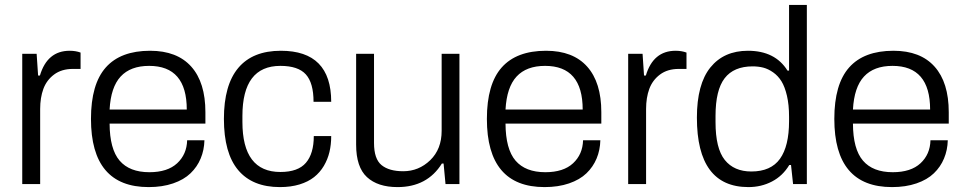

<svg xmlns="http://www.w3.org/2000/svg" viewBox="-20 -743 3888 775"><path d="M69.8 0V-525.9H127.9L133.8 -438H141.1Q170.9 -538.1 261.2 -538.1Q285.6 -538.1 305.2 -530.8V-464.8H273.9Q228.5 -464.8 198.2 -442.1Q168 -419.4 155 -384Q142.1 -348.6 142.1 -303.2V0Z M580.1 12.2Q347.2 12.2 347.2 -263.2Q347.2 -403.3 407 -470.7Q466.8 -538.1 585.9 -538.1Q694.8 -538.1 752 -474.1Q809.1 -410.2 809.1 -290V-244.1H422.4Q422.9 -141.1 462.9 -94.5Q502.9 -47.9 583 -47.9Q656.2 -47.9 695.1 -84Q733.9 -120.1 735.4 -176.8H805.2Q804.2 -137.2 790 -103.3Q775.9 -69.3 749 -43.5Q722.2 -17.6 678.7 -2.7Q635.3 12.2 580.1 12.2ZM422.4 -300.8H733.9Q733.9 -477.1 582 -477.1Q506.8 -477.1 467 -434.1Q427.2 -391.1 422.4 -300.8Z M1109.9 12.2Q999 12.2 941.4 -56.4Q883.8 -125 883.8 -263.2Q883.8 -399.9 941.9 -469Q1000 -538.1 1113.8 -538.1Q1316.9 -538.1 1316.9 -332H1245.6Q1245.6 -408.2 1214.6 -442.6Q1183.6 -477.1 1111.8 -477.1Q958.5 -477.1 958.5 -274.9V-251Q958.5 -48.8 1111.8 -48.8Q1183.1 -48.8 1214.8 -85.9Q1246.6 -123 1246.6 -193.8H1316.9Q1316.9 -159.2 1309.8 -129.4Q1302.7 -99.6 1287.1 -73.2Q1271.5 -46.9 1247.8 -28.1Q1224.1 -9.3 1189 1.5Q1153.8 12.2 1109.9 12.2Z M1584.5 12.2Q1504.9 12.2 1461.2 -28.1Q1417.5 -68.4 1417.5 -159.2V-525.9H1489.7V-166Q1489.7 -101.1 1520.3 -76.4Q1550.8 -51.8 1607.4 -51.8Q1670.4 -51.8 1716.6 -96.4Q1762.7 -141.1 1762.7 -214.8V-525.9H1834.5V0H1778.3L1770.5 -83H1763.7Q1704.6 12.2 1584.5 12.2Z M2178.2 12.2Q1945.3 12.2 1945.3 -263.2Q1945.3 -403.3 2005.1 -470.7Q2064.9 -538.1 2184.1 -538.1Q2293 -538.1 2350.1 -474.1Q2407.2 -410.2 2407.2 -290V-244.1H2020.5Q2021 -141.1 2061 -94.5Q2101.1 -47.9 2181.2 -47.9Q2254.4 -47.9 2293.2 -84Q2332 -120.1 2333.5 -176.8H2403.3Q2402.3 -137.2 2388.2 -103.3Q2374 -69.3 2347.2 -43.5Q2320.3 -17.6 2276.9 -2.7Q2233.4 12.2 2178.2 12.2ZM2020.5 -300.8H2332Q2332 -477.1 2180.2 -477.1Q2105 -477.1 2065.2 -434.1Q2025.4 -391.1 2020.5 -300.8Z M2515.6 0V-525.9H2573.7L2579.6 -438H2586.9Q2616.7 -538.1 2707 -538.1Q2731.4 -538.1 2751 -530.8V-464.8H2719.7Q2674.3 -464.8 2644 -442.1Q2613.8 -419.4 2600.8 -384Q2587.9 -348.6 2587.9 -303.2V0Z M3001 12.2Q2793 12.2 2793 -268.1Q2793 -403.3 2847.4 -470.7Q2901.9 -538.1 2999 -538.1Q3108.9 -538.1 3158.7 -458H3165V-723.1H3236.8V0H3181.2L3172.9 -77.1H3166Q3139.2 -32.7 3095.9 -10.3Q3052.7 12.2 3001 12.2ZM3012.7 -50.8Q3091.8 -50.8 3128.4 -102.1Q3165 -153.3 3165 -253.9V-272Q3165 -319.8 3156.5 -356.4Q3147.9 -393.1 3134.3 -415Q3120.6 -437 3100.8 -450.9Q3081.1 -464.8 3061 -470Q3041 -475.1 3018.1 -475.1Q2941.9 -475.1 2905 -427.2Q2868.2 -379.4 2868.2 -274.9V-250Q2868.2 -144 2905.5 -97.4Q2942.9 -50.8 3012.7 -50.8Z M3580.6 12.2Q3347.7 12.2 3347.7 -263.2Q3347.7 -403.3 3407.5 -470.7Q3467.3 -538.1 3586.4 -538.1Q3695.3 -538.1 3752.4 -474.1Q3809.6 -410.2 3809.6 -290V-244.1H3422.9Q3423.3 -141.1 3463.4 -94.5Q3503.4 -47.9 3583.5 -47.9Q3656.7 -47.9 3695.6 -84Q3734.4 -120.1 3735.8 -176.8H3805.7Q3804.7 -137.2 3790.5 -103.3Q3776.4 -69.3 3749.5 -43.5Q3722.7 -17.6 3679.2 -2.7Q3635.7 12.2 3580.6 12.2ZM3422.9 -300.8H3734.4Q3734.4 -477.1 3582.5 -477.1Q3507.3 -477.1 3467.5 -434.1Q3427.7 -391.1 3422.9 -300.8Z"/></svg>

Font: Archivo Light
Style: Regular
Weight: 300
Designer: Hector Gatti
Foundry: Omnibus-Type
Version: Version 2.001